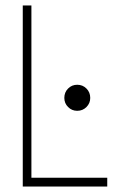

<svg xmlns="http://www.w3.org/2000/svg" viewBox="-20 -680 472 700"><path d="M63 -660H94.5V-32H371V0H63ZM261.5 -276Q242 -276 228.2 -289.8Q214.5 -303.5 214.5 -323Q214.5 -343.5 228.2 -357.2Q242 -371 261.5 -371Q281.5 -371 295.2 -357.2Q309 -343.5 309 -323Q309 -303.5 295.2 -289.8Q281.5 -276 261.5 -276Z"/></svg>

Font: League Spartan Thin Thin
Style: Regular
Weight: 250
Version: Version 2.002